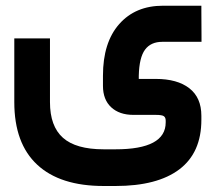

<svg xmlns="http://www.w3.org/2000/svg" viewBox="-20 -423 744 662"><path d="M335 -162.1Q335 -276.4 390.9 -339.8Q446.8 -403.3 542 -403.3H654.8H674.3V-383.8L674.8 -298.3V-278.8H655.3H539.6Q500 -278.8 480 -251.7Q460 -224.6 458.5 -162.1V-150.9H517.1Q591.3 -150.9 632.8 -118.7Q674.3 -86.4 674.3 -23.9V-9.8Q674.3 103.5 598.4 160.9Q522.5 218.3 378.4 218.3H337.4Q187 218.3 108.2 144.8Q29.3 71.3 29.3 -70.8V-271V-290.5H48.8H132.8H152.3V-271V-70.8Q152.3 12.2 197 52Q241.7 91.8 337.4 91.8H378.4Q551.3 91.8 551.3 -1V-6.8Q551.3 -17.6 545.2 -22.2Q539.1 -26.9 517.1 -26.9H439.9Q391.6 -26.9 363.3 -53.2Q335 -79.6 335 -127Z"/></svg>

Font: Shabnam FD
Style: Bold
Weight: 700
Foundry: DejaVu fonts team - Redesigned by Saber Rastikerdar - Based on Vazir font
Version: Version 5.00;October 20, 2019;FontCreator 12.0.0.2547 64-bit